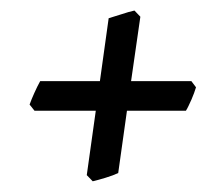

<svg xmlns="http://www.w3.org/2000/svg" viewBox="-20 -457 416 364"><path d="M351.6 -291.5Q350.1 -286.6 347.9 -280.5Q345.7 -274.4 343 -268.3Q340.3 -262.2 337.6 -256.6Q335 -251 332.5 -247.1H220.7L204.1 -128.9Q194.8 -124.5 180.4 -120.1Q166 -115.7 155.8 -113.3L144.5 -125L161.6 -247.1H45.4L36.1 -258.8Q39.6 -268.6 45.2 -281Q50.8 -293.5 56.2 -303.2H169.4L186 -422.4Q190.4 -423.8 196.8 -425.8Q203.1 -427.7 210 -429.9Q216.8 -432.1 223.4 -434.1Q230 -436 234.9 -437L246.1 -425.3L228.5 -303.2H342.8Z"/></svg>

Font: Gentium Plus Cyr
Style: Italic
Weight: 400
Italic angle: -8°
Designer: J. Victor Gaultney, Annie Olsen, Iska Routamaa, Becca Hirsbrunner
Foundry: SIL International
Version: Version 5.000